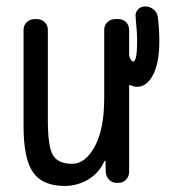

<svg xmlns="http://www.w3.org/2000/svg" viewBox="-20 -580 540 609"><path d="M184.6 9.8Q115.2 9.8 85 -33.2Q54.7 -76.2 54.7 -179.7V-485.4Q54.7 -500 64.9 -509.8Q75.2 -519.5 89.8 -519.5H96.7Q111.3 -519.5 121.6 -509.8Q131.8 -500 131.8 -485.4V-198.2Q131.8 -115.2 147.9 -87.9Q164.1 -60.5 209 -60.5Q251 -60.5 280.8 -115.7Q310.5 -170.9 310.5 -267.6V-485.4Q310.5 -500 320.8 -509.8Q331.1 -519.5 345.7 -519.5H355.5Q370.1 -519.5 379.9 -509.8Q389.6 -500 389.6 -485.4V-406.2Q389.6 -403.3 391.6 -397.5Q396.5 -385.7 402.3 -384.8Q415 -384.8 415 -450.2Q415 -475.6 410.2 -525.4Q408.2 -539.1 417 -549.3Q425.8 -559.6 440.4 -559.6Q455.1 -559.6 466.8 -550.3Q478.5 -541 480.5 -526.4Q485.4 -486.3 485.4 -450.2Q485.4 -379.9 465.3 -342.3Q445.3 -304.7 415 -304.7Q404.3 -304.7 394.5 -309.6Q389.6 -311.5 389.6 -307.6V-35.2Q389.6 -20.5 379.9 -10.3Q370.1 0 355.5 0H350.6Q335.9 0 326.2 -9.8Q316.4 -19.5 315.4 -35.2L314.5 -69.3Q314.5 -70.3 313 -70.3Q311.5 -70.3 311.5 -69.3Q294.9 -32.2 260.7 -11.2Q226.6 9.8 184.6 9.8Z"/></svg>

Font: Rounded-L Mgen+ 2m regular
Style: Regular
Weight: 400
Designer: [Source Han Sans]
Ryoko NISHIZUKA  (kana & ideographs); Paul D. Hunt (Latin, Greek & Cyrillic); Wenlong ZHANG  (bopomofo
Version: Version 1.059.20150602